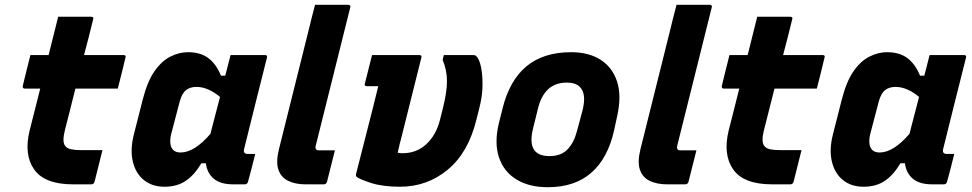

<svg xmlns="http://www.w3.org/2000/svg" viewBox="-20 -770 4060 802"><path d="M408 -143Q391 -77 375 -11Q372 0 361 0H285Q166 0 122.5 -62.5Q79 -125 104 -226Q115 -269 126 -312.5Q137 -356 148 -400H83Q78 -400 76 -403.5Q74 -407 75 -411Q83 -446 91 -476Q99 -506 107 -540H183Q187 -557 191.5 -574Q196 -591 200 -608Q206 -631 211.5 -654Q217 -677 223 -700H361Q373 -700 369 -689Q360 -652 350.5 -614.5Q341 -577 331 -540H496Q508 -540 504 -529Q496 -495 488.5 -465Q481 -435 472 -400H295Q284 -356 273 -312.5Q262 -269 251 -226Q239 -178 252 -161Q260 -150 276.5 -146.5Q293 -143 317 -143Z M765 -552Q817 -552 850 -527.5Q883 -503 903 -454H921Q926 -473 931 -493Q936 -513 943 -540H1087Q1098 -540 1095 -529Q1071 -433 1045.5 -332Q1020 -231 1000 -149Q994 -127 1015 -127H1046Q1039 -98 1031.5 -69Q1024 -40 1016 -11Q1013 0 1002 0H954Q901 0 873 -23.5Q845 -47 840 -88H821Q793 -40 756.5 -15Q720 10 667 10Q616 10 581.5 -17.5Q547 -45 535 -94.5Q523 -144 539 -208L577 -357Q596 -431 626 -473.5Q656 -516 692.5 -534Q729 -552 765 -552ZM703 -144Q714 -133 734 -133Q792 -133 859 -211Q869 -250 879 -288.5Q889 -327 899 -365Q877 -384 851.5 -395.5Q826 -407 801 -407Q774 -407 757 -393.5Q740 -380 731 -347L695 -210Q690 -189 691.5 -172Q693 -155 703 -144Z M1268 -639Q1274 -664 1281.5 -694Q1289 -724 1296 -750H1435Q1439 -750 1442 -747Q1445 -744 1443 -739Q1407 -595 1371 -450.5Q1335 -306 1299 -162Q1296 -153 1300 -147Q1303 -142 1312 -142H1379Q1371 -109 1362.5 -76.5Q1354 -44 1346 -11Q1343 0 1332 0H1256Q1214 0 1184 -14.5Q1154 -29 1143 -61Q1132 -93 1145 -146Q1176 -269 1206.5 -392.5Q1237 -516 1268 -639Z M1534 -540H1732Q1743 -540 1740 -529Q1719 -443 1697 -357Q1675 -271 1654 -185Q1650 -172 1647.5 -159.5Q1645 -147 1641 -132Q1646 -131 1651.5 -130.5Q1657 -130 1662 -130Q1720 -130 1761 -168Q1802 -206 1818 -270L1830 -318Q1847 -385 1847 -431Q1847 -477 1829 -520L1834 -540H1957Q1965 -540 1969 -536Q1982 -524 1989 -491Q1996 -458 1995.5 -413Q1995 -368 1982 -318L1970 -270Q1936 -132 1850 -61Q1764 10 1651 10Q1578 10 1529 -6Q1480 -22 1469 -32Q1466 -35 1467 -42Q1490 -134 1514 -226.5Q1538 -319 1560 -410H1512Q1501 -410 1504 -421Q1509 -442 1518 -476Q1527 -510 1534 -540Z M2366 -552Q2439 -552 2488.5 -520.5Q2538 -489 2557.5 -429.5Q2577 -370 2558 -285L2545 -225Q2519 -109 2450 -48.5Q2381 12 2268 12Q2190 12 2137 -20.5Q2084 -53 2064 -113.5Q2044 -174 2064 -256L2079 -316Q2108 -434 2179 -493Q2250 -552 2366 -552ZM2348 -425Q2300 -425 2270.5 -398Q2241 -371 2228 -320L2206 -231Q2190 -164 2217 -137Q2235 -118 2276 -118Q2323 -118 2350 -145.5Q2377 -173 2390 -222L2413 -308Q2431 -378 2402 -407Q2384 -425 2348 -425Z M2778 -639Q2784 -664 2791.5 -694Q2799 -724 2806 -750H2945Q2949 -750 2952 -747Q2955 -744 2953 -739Q2917 -595 2881 -450.5Q2845 -306 2809 -162Q2806 -153 2810 -147Q2813 -142 2822 -142H2889Q2881 -109 2872.5 -76.5Q2864 -44 2856 -11Q2853 0 2842 0H2766Q2724 0 2694 -14.5Q2664 -29 2653 -61Q2642 -93 2655 -146Q2686 -269 2716.5 -392.5Q2747 -516 2778 -639Z M3328 -143Q3311 -77 3295 -11Q3292 0 3281 0H3205Q3086 0 3042.5 -62.5Q2999 -125 3024 -226Q3035 -269 3046 -312.5Q3057 -356 3068 -400H3003Q2998 -400 2996 -403.5Q2994 -407 2995 -411Q3003 -446 3011 -476Q3019 -506 3027 -540H3103Q3107 -557 3111.5 -574Q3116 -591 3120 -608Q3126 -631 3131.5 -654Q3137 -677 3143 -700H3281Q3293 -700 3289 -689Q3280 -652 3270.5 -614.5Q3261 -577 3251 -540H3416Q3428 -540 3424 -529Q3416 -495 3408.5 -465Q3401 -435 3392 -400H3215Q3204 -356 3193 -312.5Q3182 -269 3171 -226Q3159 -178 3172 -161Q3180 -150 3196.5 -146.5Q3213 -143 3237 -143Z M3685 -552Q3737 -552 3770 -527.5Q3803 -503 3823 -454H3841Q3846 -473 3851 -493Q3856 -513 3863 -540H4007Q4018 -540 4015 -529Q3991 -433 3965.5 -332Q3940 -231 3920 -149Q3914 -127 3935 -127H3966Q3959 -98 3951.5 -69Q3944 -40 3936 -11Q3933 0 3922 0H3874Q3821 0 3793 -23.5Q3765 -47 3760 -88H3741Q3713 -40 3676.5 -15Q3640 10 3587 10Q3536 10 3501.5 -17.5Q3467 -45 3455 -94.5Q3443 -144 3459 -208L3497 -357Q3516 -431 3546 -473.5Q3576 -516 3612.5 -534Q3649 -552 3685 -552ZM3623 -144Q3634 -133 3654 -133Q3712 -133 3779 -211Q3789 -250 3799 -288.5Q3809 -327 3819 -365Q3797 -384 3771.5 -395.5Q3746 -407 3721 -407Q3694 -407 3677 -393.5Q3660 -380 3651 -347L3615 -210Q3610 -189 3611.5 -172Q3613 -155 3623 -144Z"/></svg>

Font: Recursive Sn Lnr St XBd
Style: Italic
Weight: 800
Italic angle: -15°
Version: Version 1.079;hotconv 1.0.112;makeotfexe 2.5.65598; ttfautoh